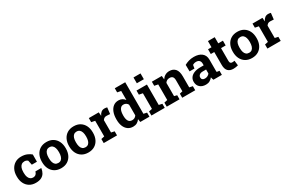

<svg xmlns="http://www.w3.org/2000/svg" viewBox="150 -2119 5227 3487"><g transform="rotate(-30 2763.5 -376.0)"><path d="M279.3 10.3Q203.1 10.3 147.7 -23.9Q92.3 -58.1 62.5 -118.4Q32.7 -178.7 32.7 -256.3V-271Q32.7 -349.1 63 -409.2Q93.3 -469.2 148.4 -503.7Q203.6 -538.1 278.3 -538.1Q349.6 -538.1 401.1 -515.9Q452.6 -493.7 484.9 -464.4L483.9 -313H376.5L357.4 -407.2Q345.7 -418.9 327.6 -426.3Q309.6 -433.6 291 -433.6Q252 -433.6 226.3 -414.1Q200.7 -394.5 188 -358.4Q175.3 -322.3 175.3 -271V-256.3Q175.3 -202.1 189.5 -167.2Q203.6 -132.3 227.3 -115.7Q251 -99.1 280.3 -99.1Q317.9 -99.1 340.6 -118.9Q363.3 -138.7 372.1 -174.8H493.7L495.1 -171.9Q486.8 -115.7 462.2 -74.7Q437.5 -33.7 392.8 -11.7Q348.1 10.3 279.3 10.3Z M811 10.3Q732.9 10.3 676.8 -23.9Q620.6 -58.1 590.8 -118.9Q561 -179.7 561 -258.8V-269Q561 -347.7 590.8 -408.4Q620.6 -469.2 676.5 -503.7Q732.4 -538.1 810.1 -538.1Q888.7 -538.1 944.3 -503.7Q1000 -469.2 1029.8 -408.7Q1059.6 -348.1 1059.6 -269V-258.8Q1059.6 -179.7 1029.8 -118.9Q1000 -58.1 944.3 -23.9Q888.7 10.3 811 10.3ZM811 -99.1Q848.1 -99.1 871.6 -119.1Q895 -139.2 906.2 -175Q917.5 -210.9 917.5 -258.8V-269Q917.5 -315.9 906.2 -351.8Q895 -387.7 871.3 -408Q847.7 -428.2 810.1 -428.2Q773.4 -428.2 749.5 -408Q725.6 -387.7 714.6 -351.8Q703.6 -315.9 703.6 -269V-258.8Q703.6 -210.9 714.6 -174.8Q725.6 -138.7 749.5 -118.9Q773.4 -99.1 811 -99.1Z M1380.9 10.3Q1302.7 10.3 1246.6 -23.9Q1190.4 -58.1 1160.6 -118.9Q1130.9 -179.7 1130.9 -258.8V-269Q1130.9 -347.7 1160.6 -408.4Q1190.4 -469.2 1246.3 -503.7Q1302.2 -538.1 1379.9 -538.1Q1458.5 -538.1 1514.2 -503.7Q1569.8 -469.2 1599.6 -408.7Q1629.4 -348.1 1629.4 -269V-258.8Q1629.4 -179.7 1599.6 -118.9Q1569.8 -58.1 1514.2 -23.9Q1458.5 10.3 1380.9 10.3ZM1380.9 -99.1Q1418 -99.1 1441.4 -119.1Q1464.8 -139.2 1476.1 -175Q1487.3 -210.9 1487.3 -258.8V-269Q1487.3 -315.9 1476.1 -351.8Q1464.8 -387.7 1441.2 -408Q1417.5 -428.2 1379.9 -428.2Q1343.3 -428.2 1319.3 -408Q1295.4 -387.7 1284.4 -351.8Q1273.4 -315.9 1273.4 -269V-258.8Q1273.4 -210.9 1284.4 -174.8Q1295.4 -138.7 1319.3 -118.9Q1343.3 -99.1 1380.9 -99.1Z M1703.6 0V-85.4L1772 -100.1V-427.7L1696.3 -442.4V-528.3H1904.8L1910.2 -462.9L1911.1 -451.2Q1930.7 -494.1 1959.5 -516.1Q1988.3 -538.1 2028.3 -538.1Q2041 -538.1 2056.2 -535.9Q2071.3 -533.7 2083 -530.3L2067.9 -398.9L1997.1 -402.8Q1966.8 -404.3 1948 -392.6Q1929.2 -380.9 1914.6 -358.9V-100.1L1982.9 -85.4V0Z M2319.3 10.3Q2256.3 10.3 2211.2 -22.2Q2166 -54.7 2142.1 -113Q2118.2 -171.4 2118.2 -249.5V-259.8Q2118.2 -343.3 2142.3 -405.8Q2166.5 -468.3 2211.4 -503.2Q2256.3 -538.1 2318.8 -538.1Q2362.3 -538.1 2395 -520.8Q2427.7 -503.4 2451.7 -471.7V-661.1L2375.5 -675.8V-761.7H2451.7H2594.2V-100.1L2662.6 -85.4V0H2470.7L2460 -64.5Q2435.1 -27.8 2400.6 -8.8Q2366.2 10.3 2319.3 10.3ZM2361.8 -100.6Q2391.6 -100.6 2414.1 -113.3Q2436.5 -126 2451.7 -149.9V-374Q2437 -399.4 2414.6 -413.3Q2392.1 -427.2 2362.8 -427.2Q2327.1 -427.2 2304.4 -406Q2281.7 -384.8 2271.2 -347.2Q2260.7 -309.6 2260.7 -259.8V-249.5Q2260.7 -180.2 2284.2 -140.4Q2307.6 -100.6 2361.8 -100.6Z M2703.6 0V-85.4L2772.5 -100.1V-427.7L2696.3 -442.4V-528.3H2915V-100.1L2983.4 -85.4V0ZM2767.6 -640.1V-761.7H2915V-640.1Z M3025.4 0V-85.4L3093.8 -100.1V-427.7L3018.1 -442.4V-528.3H3226.6L3232.9 -452.6Q3259.3 -493.2 3298.1 -515.6Q3336.9 -538.1 3386.7 -538.1Q3465.3 -538.1 3509.8 -487.8Q3554.2 -437.5 3554.2 -330.1V-100.1L3622.6 -85.4V0H3350.1V-85.4L3411.1 -100.1V-329.6Q3411.1 -382.8 3390.1 -405Q3369.1 -427.2 3327.6 -427.2Q3296.9 -427.2 3274.2 -414.3Q3251.5 -401.4 3236.3 -377.4V-100.1L3293.9 -85.4V0Z M3845.7 10.3Q3767.1 10.3 3720.7 -32Q3674.3 -74.2 3674.3 -147Q3674.3 -196.8 3701.4 -234.4Q3728.5 -272 3781.5 -293.5Q3834.5 -314.9 3912.1 -314.9H3981.9V-354Q3981.9 -392.1 3959.7 -415.8Q3937.5 -439.5 3893.1 -439.5Q3870.1 -439.5 3851.8 -433.8Q3833.5 -428.2 3818.8 -418L3807.6 -348.1H3705.1L3703.1 -485.4Q3744.6 -508.8 3793 -523.4Q3841.3 -538.1 3900.9 -538.1Q4004.4 -538.1 4064.5 -490Q4124.5 -441.9 4124.5 -352.5V-134.8Q4124.5 -124 4124.8 -113.5Q4125 -103 4126.5 -93.3L4181.6 -85.4V0H4004.9Q3999.5 -13.7 3994.1 -29.3Q3988.8 -44.9 3986.3 -60.5Q3960.9 -28.3 3926.5 -9Q3892.1 10.3 3845.7 10.3ZM3883.8 -95.2Q3913.6 -95.2 3940.4 -108.6Q3967.3 -122.1 3981.9 -144V-227.5H3911.6Q3864.7 -227.5 3840.6 -206.1Q3816.4 -184.6 3816.4 -154.3Q3816.4 -126 3834.2 -110.6Q3852.1 -95.2 3883.8 -95.2Z M4422.4 10.3Q4348.6 10.3 4308.8 -30.3Q4269 -70.8 4269 -158.7V-428.2H4196.3V-528.3H4269V-657.7H4411.1V-528.3H4508.3V-428.2H4411.1V-159.2Q4411.1 -128.4 4424.1 -115.2Q4437 -102.1 4459.5 -102.1Q4471.2 -102.1 4484.9 -103.8Q4498.5 -105.5 4508.3 -107.4L4520.5 -4.4Q4498.5 2 4472.9 6.1Q4447.3 10.3 4422.4 10.3Z M4813.5 10.3Q4735.4 10.3 4679.2 -23.9Q4623 -58.1 4593.3 -118.9Q4563.5 -179.7 4563.5 -258.8V-269Q4563.5 -347.7 4593.3 -408.4Q4623 -469.2 4679 -503.7Q4734.9 -538.1 4812.5 -538.1Q4891.1 -538.1 4946.8 -503.7Q5002.4 -469.2 5032.2 -408.7Q5062 -348.1 5062 -269V-258.8Q5062 -179.7 5032.2 -118.9Q5002.4 -58.1 4946.8 -23.9Q4891.1 10.3 4813.5 10.3ZM4813.5 -99.1Q4850.6 -99.1 4874 -119.1Q4897.5 -139.2 4908.7 -175Q4919.9 -210.9 4919.9 -258.8V-269Q4919.9 -315.9 4908.7 -351.8Q4897.5 -387.7 4873.8 -408Q4850.1 -428.2 4812.5 -428.2Q4775.9 -428.2 4752 -408Q4728 -387.7 4717 -351.8Q4706.1 -315.9 4706.1 -269V-258.8Q4706.1 -210.9 4717 -174.8Q4728 -138.7 4752 -118.9Q4775.9 -99.1 4813.5 -99.1Z M5136.2 0V-85.4L5204.6 -100.1V-427.7L5128.9 -442.4V-528.3H5337.4L5342.8 -462.9L5343.8 -451.2Q5363.3 -494.1 5392.1 -516.1Q5420.9 -538.1 5460.9 -538.1Q5473.6 -538.1 5488.8 -535.9Q5503.9 -533.7 5515.6 -530.3L5500.5 -398.9L5429.7 -402.8Q5399.4 -404.3 5380.6 -392.6Q5361.8 -380.9 5347.2 -358.9V-100.1L5415.5 -85.4V0Z"/></g></svg>

Font: Roboto Slab LO
Style: Bold
Weight: 700
Designer: Google
Version: Version 2.000